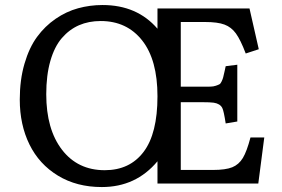

<svg xmlns="http://www.w3.org/2000/svg" viewBox="-20 -734 1130 768"><path d="M387.2 14.2Q286.6 14.2 211.7 -31.5Q136.7 -77.1 97.9 -156Q59.1 -234.9 59.1 -335.9Q59.1 -414.6 77.9 -479Q96.7 -543.5 128.2 -586.4Q159.7 -629.4 202.4 -658.7Q245.1 -688 292.2 -700.9Q339.4 -713.9 390.1 -713.9Q528.3 -713.9 609.9 -619.1V-700.2H978L1015.1 -537.1L962.9 -520Q941.9 -575.2 923.6 -600.3Q905.3 -625.5 877.9 -635.7Q850.6 -646 799.8 -646H703.1V-387.2H790Q810.5 -387.2 822 -387.5Q833.5 -387.7 843.5 -391.1Q853.5 -394.5 857.9 -397Q862.3 -399.4 866.7 -408.7Q871.1 -418 872.8 -425Q874.5 -432.1 878.4 -449.2Q879.4 -453.6 879.9 -455.8Q880.4 -458 881.1 -461.9Q881.8 -465.8 882.8 -469.2L929.2 -475.1V-248L882.8 -240.2Q875 -291 869.1 -302.2Q860.4 -319.3 835 -323.2Q820.8 -325.2 790 -325.2H703.1V-54.2H832Q882.3 -54.2 908.9 -64.9Q935.5 -75.7 951.4 -102.1Q967.3 -128.4 981.9 -184.1H1037.1L1013.2 0H609.9V-88.9Q523.9 14.2 387.2 14.2ZM398.9 -53.2Q499 -53.2 554.4 -126.5Q609.9 -199.7 609.9 -349.1Q609.9 -494.6 548.6 -572.3Q487.3 -649.9 382.8 -649.9Q335 -649.9 296.1 -633.1Q257.3 -616.2 227.5 -581.8Q197.8 -547.4 181.4 -490.2Q165 -433.1 165 -356.9Q165 -216.8 228 -135Q291 -53.2 398.9 -53.2Z"/></svg>

Font: Literata Book
Style: Regular
Weight: 400
Designer: Latin by Veronika Burian and Jose Scaglione. Greek by Irene Vlachou. Cyrillic by Vera Evstafieva
Foundry: TypeTogether
Version: Version 2.003;PS 002.003;hotconv 1.0.88;makeotf.lib2.5.64775